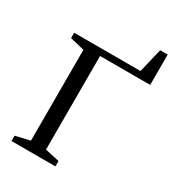

<svg xmlns="http://www.w3.org/2000/svg" viewBox="-216 -1034 1037 1151"><g transform="rotate(30 302.5 -458.5)"><path d="M253 -707V-59L352 -37V0H48V-37L148 -60V-689L49 -713V-750H508L548 -917H600V-707Z"/></g></svg>

Font: Ledger
Style: Regular
Weight: 400
Designer: Denis Masharov
Foundry: Denis Masharov
Version: 1.001